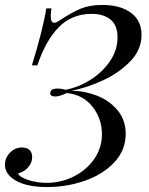

<svg xmlns="http://www.w3.org/2000/svg" viewBox="-22 -742 601 776"><path d="M390 -200Q390 -262 352 -310.5Q314 -359 248 -366Q218 -352 202 -352Q181 -352 181 -365Q181 -384 210 -384Q229 -384 242 -379Q296 -389 344.5 -420Q393 -451 423 -495.5Q453 -540 453 -591Q453 -640 424.5 -663Q396 -686 349 -686Q268 -686 215 -631.5Q162 -577 129 -478H107Q152 -624 165 -708H186Q183 -687 183 -678Q183 -650 197 -650Q205 -650 215 -657Q266 -691 303 -706.5Q340 -722 392 -722Q464 -722 507 -690.5Q550 -659 550 -601Q550 -541 504.5 -494Q459 -447 393.5 -417Q328 -387 267 -375Q319 -375 369.5 -355.5Q420 -336 453 -296.5Q486 -257 486 -201Q486 -135 440 -86Q394 -37 321 -11.5Q248 14 168 14Q73 14 27 -22Q-2 -45 -2 -76Q-2 -104 18.5 -125Q39 -146 67 -146Q86 -146 97 -136Q108 -126 108 -107Q108 -85 92.5 -66.5Q77 -48 51 -41Q57 -26 92 -14.5Q127 -3 167 -3Q224 -3 275.5 -28.5Q327 -54 358.5 -99Q390 -144 390 -200Z"/></svg>

Font: Playfair Display
Style: Italic
Weight: 400
Italic angle: -14°
Designer: Claus Eggers Sørensen
Foundry: Claus Eggers Sørensen
Version: Version 1.200; ttfautohint (v1.6)